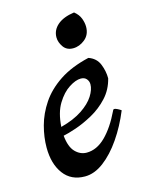

<svg xmlns="http://www.w3.org/2000/svg" viewBox="-109 -754 644 843"><g transform="rotate(-15 213.0 -332.0)"><path d="M172 22Q109 22 75 -24Q41 -70 41 -144Q41 -191 54.5 -241.5Q68 -292 99.5 -339Q131 -386 185 -422Q239 -458 320 -477Q355 -465 368 -433Q381 -401 381 -368Q369 -319 336.5 -284Q304 -249 263 -226.5Q222 -204 185 -191.5Q148 -179 127 -175Q132 -123 154.5 -100Q177 -77 206 -77Q252 -77 292 -116.5Q332 -156 365 -225Q367 -231 372 -231Q377 -231 386 -226.5Q395 -222 402 -217Q375 -151 337.5 -96.5Q300 -42 257.5 -10Q215 22 172 22ZM127 -215Q187 -231 225 -256.5Q263 -282 281 -310.5Q299 -339 299 -363Q299 -377 290 -387.5Q281 -398 264 -398Q241 -398 210.5 -378.5Q180 -359 155.5 -319Q131 -279 127 -215ZM267 -535Q238 -535 223 -556.5Q208 -578 208 -600Q208 -633 234.5 -656Q261 -679 311 -686Q331 -670 338.5 -650Q346 -630 346 -612Q346 -576 321 -555.5Q296 -535 267 -535Z"/></g></svg>

Font: Julee
Style: Regular
Weight: 400
Designer: Julian Tunni
Foundry: Julian Tunni
Version: Version 1.002; ttfautohint (v1.8.4.7-5d5b);gftools[0.9.23]